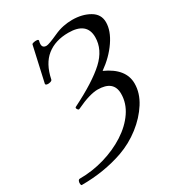

<svg xmlns="http://www.w3.org/2000/svg" viewBox="-170 -781 839 914"><g transform="rotate(-30 249.5 -324.0)"><path d="M12 28Q8 28 7 20Q6 12 9 4.5Q12 -3 19 -3Q88 -3 154.5 -22.5Q221 -42 274.5 -76.5Q328 -111 359.5 -157Q391 -203 391 -255Q391 -328 303 -328Q283 -328 253.5 -319.5Q224 -311 182 -291Q177 -289 172 -297.5Q167 -306 174 -309Q300 -372 359.5 -427Q419 -482 419 -550Q419 -632 318 -632Q246 -632 199.5 -595Q153 -558 137 -480Q136 -474 126.5 -471Q117 -468 108.5 -469.5Q100 -471 100 -477L143 -669Q144 -673 153.5 -675Q163 -677 171.5 -676Q180 -675 179 -669Q168 -630 198 -630Q211 -630 264 -654Q290 -666 315 -671Q340 -676 364 -676Q419 -676 459 -653Q499 -630 499 -586Q499 -539 463 -486.5Q427 -434 369 -393Q471 -347 471 -265Q471 -213 439 -162.5Q407 -112 355 -71.5Q303 -31 241 -9Q135 28 12 28Z"/></g></svg>

Font: Junicode SmExp
Style: Italic
Weight: 400
Width: 6
Italic angle: -11°
Designer: Peter S. Baker
Version: Version 2.205; ttfautohint (v1.8.4)